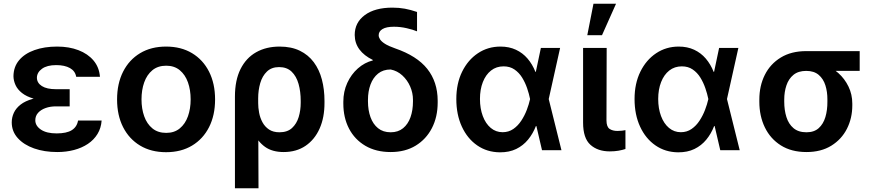

<svg xmlns="http://www.w3.org/2000/svg" viewBox="-20 -801 4666 1024"><path d="M253.9 -285.2H351.6V-233.7H278.4Q247.9 -233.7 223 -224.8Q198.2 -215.9 183.2 -199.4Q168.3 -182.9 168.3 -159.4Q168.3 -130 198.3 -109.7Q228.3 -89.5 282 -89.5Q335.2 -89.5 362.7 -106.7Q390.3 -123.9 396.3 -158H522Q519.2 -117.9 500 -86.5Q480.8 -55 448.7 -33.6Q416.5 -12.1 374.8 -1.1Q333.1 9.9 285.5 9.9Q216.6 9.9 161.8 -9.4Q106.9 -28.8 74.8 -64.5Q42.6 -100.1 42.6 -148.4Q42.6 -174.7 53.8 -199.2Q65 -223.7 89.7 -243.1Q114.3 -262.4 154.8 -273.8Q195.3 -285.2 253.9 -285.2ZM351.6 -263.5H253.9Q198.2 -263.5 159.6 -274.9Q121.1 -286.2 97.3 -305Q73.5 -323.9 62.9 -347.1Q52.2 -370.4 51.8 -394.2Q52.2 -444.6 81.9 -479.9Q111.5 -515.3 164.1 -533.9Q216.6 -552.6 284.8 -552.6Q348.4 -552.6 398.4 -533.4Q448.5 -514.2 478.9 -478.2Q509.2 -442.1 513.1 -391.3H386.4Q381.4 -421.9 353.2 -437.9Q324.9 -453.8 279.5 -453.8Q230.8 -453.8 204 -434.3Q177.2 -414.8 176.8 -386.4Q177.2 -358.7 203.3 -342Q229.4 -325.3 278.4 -325.3H351.6Z M865.8 10.7Q785.9 10.7 727.3 -24.5Q668.7 -59.7 636.5 -122.9Q604.4 -186.1 604.4 -270.6Q604.4 -355.1 636.5 -418.7Q668.7 -482.2 727.3 -517.4Q785.9 -552.6 865.8 -552.6Q945.7 -552.6 1004.3 -517.4Q1062.9 -482.2 1095 -418.7Q1127.1 -355.1 1127.1 -270.6Q1127.1 -186.1 1095 -122.9Q1062.9 -59.7 1004.3 -24.5Q945.7 10.7 865.8 10.7ZM866.5 -92.3Q909.8 -92.3 938.9 -116.3Q968 -140.3 982.4 -180.8Q996.8 -221.2 996.8 -271Q996.8 -321 982.4 -361.7Q968 -402.3 938.9 -426.5Q909.8 -450.6 866.5 -450.6Q822.1 -450.6 792.8 -426.5Q763.5 -402.3 749.1 -361.7Q734.7 -321 734.7 -271Q734.7 -221.2 749.1 -180.8Q763.5 -140.3 792.8 -116.3Q822.1 -92.3 866.5 -92.3Z M1233 203.1V-285.5Q1233 -373.2 1262.8 -432.7Q1292.6 -492.2 1346.2 -522.4Q1399.9 -552.6 1471.2 -552.6Q1533.7 -552.6 1579 -530.5Q1624.3 -508.5 1653.6 -469.1Q1682.9 -429.7 1696.7 -377Q1710.6 -324.2 1710.6 -262.8V-252.8Q1710.9 -174.7 1684.7 -115.6Q1658.4 -56.5 1609.6 -23.3Q1560.7 9.9 1492.9 9.9Q1432.2 9.9 1393.5 -17.8Q1354.8 -45.5 1331.5 -95.5Q1308.2 -145.6 1293.7 -212L1356.9 -252.1Q1356.9 -226.9 1362 -199.6Q1367.2 -172.2 1380 -148.6Q1392.8 -125 1414.8 -110.3Q1436.8 -95.5 1470.5 -95.5Q1512.8 -95.5 1537.5 -118.3Q1562.1 -141 1573 -176.8Q1583.8 -212.7 1583.8 -252.8V-262.8Q1583.8 -312.5 1572.3 -353.5Q1560.7 -394.5 1535.3 -418.9Q1509.9 -443.2 1468.4 -443.2Q1428.3 -443.2 1403.6 -419.4Q1378.9 -395.6 1367.9 -357.6Q1356.9 -319.6 1356.9 -276.6L1358.7 203.1Z M1871.8 -614.3Q1871.8 -680.8 1925.6 -720.5Q1979.4 -760.3 2072.8 -760.3Q2108.3 -760.3 2139.2 -754.6Q2170.1 -748.9 2204.2 -737.2V-633.9Q2182.9 -642.8 2149.1 -650.6Q2115.4 -658.4 2081 -658.4Q2040.5 -658.4 2020.1 -646.1Q1999.6 -633.9 1999.6 -612.9Q1999.6 -602.6 2006.9 -591.1Q2014.2 -579.5 2033 -567.5Q2051.8 -555.4 2086.6 -543.3Q2203.5 -503.2 2258.7 -433.8Q2313.9 -364.3 2314.3 -264.2V-254.3Q2314.3 -177.6 2283.6 -117.9Q2252.8 -58.2 2196.7 -24.1Q2140.6 9.9 2063.6 9.9Q1985.4 9.9 1928.6 -23.4Q1871.8 -56.8 1841.4 -115.2Q1811.1 -173.7 1811.1 -248.6V-258.5Q1811.1 -312.5 1832 -358.5Q1853 -404.5 1888.7 -436.1Q1924.4 -467.7 1968.4 -478.7L1968 -481.5Q1921.9 -503.9 1897 -537.3Q1872.2 -570.7 1871.8 -614.3ZM1942.5 -268.8V-259.9Q1942.5 -213.4 1956 -176.1Q1969.5 -138.8 1996.3 -117.2Q2023.1 -95.5 2063.6 -95.5Q2103.3 -95.5 2129.8 -117.2Q2156.2 -138.8 2169.4 -176Q2182.5 -213.1 2182.5 -259.9V-268.8Q2182.5 -305.4 2167.6 -339.7Q2152.7 -373.9 2125.9 -398.6Q2099.1 -423.3 2063.6 -430.4Q2023.4 -430.4 1996.4 -408.6Q1969.5 -386.7 1956 -350.1Q1942.5 -313.6 1942.5 -268.8Z M2646 11.4Q2577.4 10.7 2525 -25.6Q2472.7 -61.8 2443.2 -125.7Q2413.7 -189.6 2413.7 -272.7Q2413.7 -355.5 2444.6 -418.5Q2475.5 -481.5 2528.8 -517Q2582 -552.6 2649.1 -552.6Q2695.3 -552.6 2731.5 -535.7Q2767.8 -518.8 2793.7 -488.5Q2819.6 -458.1 2835.6 -417.6H2876.8L2906.2 -274.1L2974.4 0H2870.7L2806.8 -274.1Q2801.5 -300.8 2791.2 -330.8Q2780.9 -360.8 2764.6 -387.3Q2748.2 -413.7 2723.9 -430.4Q2699.6 -447.1 2665.8 -447.1Q2627.1 -447.1 2598.9 -424.9Q2570.7 -402.7 2555.2 -363.3Q2539.8 -323.9 2539.8 -273.1Q2539.8 -222.3 2554.9 -182Q2570 -141.7 2597.3 -118.8Q2624.6 -95.9 2660.5 -95.9Q2692.8 -95.9 2717.7 -113.1Q2742.5 -130.3 2760.3 -157.5Q2778.1 -184.7 2789.6 -215Q2801.1 -245.4 2806.8 -271.3L2864.7 -545.5H2967.3L2906.2 -271.3L2876.8 -128.6H2838.1Q2822.4 -88.1 2796.3 -56.3Q2770.2 -24.5 2733 -6.4Q2695.7 11.7 2646 11.4Z M3089.8 -545.5H3215.6L3214.5 -158.7Q3214.8 -124.3 3231.2 -113.5Q3247.5 -102.6 3273.4 -102.6Q3286.6 -102.6 3297.6 -104Q3308.6 -105.5 3315.7 -106.9V-6.4Q3300.1 -1.1 3278.9 2.7Q3257.8 6.4 3232.2 6.4Q3168 6.4 3128.9 -28.8Q3089.8 -63.9 3089.8 -147ZM3112.2 -613.3 3145.2 -781.2H3265.6L3190.7 -613.3Z M3596.6 11.4Q3528.1 10.7 3475.7 -25.6Q3423.3 -61.8 3393.8 -125.7Q3364.3 -189.6 3364.3 -272.7Q3364.3 -355.5 3395.2 -418.5Q3426.1 -481.5 3479.4 -517Q3532.7 -552.6 3599.8 -552.6Q3646 -552.6 3682.2 -535.7Q3718.4 -518.8 3744.3 -488.5Q3770.2 -458.1 3786.2 -417.6H3827.4L3856.9 -274.1L3925.1 0H3821.4L3757.5 -274.1Q3752.1 -300.8 3741.8 -330.8Q3731.5 -360.8 3715.2 -387.3Q3698.9 -413.7 3674.5 -430.4Q3650.2 -447.1 3616.5 -447.1Q3577.8 -447.1 3549.5 -424.9Q3521.3 -402.7 3505.9 -363.3Q3490.4 -323.9 3490.4 -273.1Q3490.4 -222.3 3505.5 -182Q3520.6 -141.7 3547.9 -118.8Q3575.3 -95.9 3611.2 -95.9Q3643.5 -95.9 3668.3 -113.1Q3693.2 -130.3 3710.9 -157.5Q3728.7 -184.7 3740.2 -215Q3751.8 -245.4 3757.5 -271.3L3815.3 -545.5H3918L3856.9 -271.3L3827.4 -128.6H3788.7Q3773.1 -88.1 3747 -56.3Q3720.9 -24.5 3683.6 -6.4Q3646.3 11.7 3596.6 11.4Z M4029.8 -258.5V-269.9Q4029.8 -343.4 4059.1 -401.8Q4088.4 -460.2 4144.4 -494.3Q4200.3 -528.4 4279.8 -528.4Q4292.6 -523.4 4304.2 -509.8Q4315.7 -496.1 4332.4 -480.6Q4349.1 -465.2 4377.1 -455.6Q4417.6 -441.4 4451.3 -411.2Q4485.1 -381 4505.3 -339.3Q4525.6 -297.6 4525.6 -248.6V-238.6Q4525.6 -170.8 4497 -114.3Q4468.4 -57.9 4413.7 -24Q4359 9.9 4281.2 9.9Q4201 9.9 4144.9 -25.4Q4088.8 -60.7 4059.3 -121.4Q4029.8 -182.2 4029.8 -258.5ZM4162.6 -269.9V-258.5Q4162.6 -213.8 4174.2 -176.8Q4185.7 -139.9 4211.8 -117.7Q4237.9 -95.5 4281.2 -95.5Q4322.1 -95.5 4346.6 -117.7Q4371.1 -139.9 4382.1 -176.8Q4393.1 -213.8 4392.8 -258.5V-269.9Q4393.1 -311.1 4382.1 -345.9Q4371.1 -380.7 4346.2 -401.8Q4321.4 -422.9 4279.8 -422.9Q4237.6 -422.9 4211.8 -401.8Q4186.1 -380.7 4174.4 -345.9Q4162.6 -311.1 4162.6 -269.9ZM4565 -528.4V-422.9H4279.8V-528.4Z"/></svg>

Font: InterMG SemiBold
Style: Regular
Weight: 600
Designer: Rasmus Andersson
Foundry: rsms
Version: Version 3.019;December 26, 2023;FontCreator 15.0.0.2955 64-b